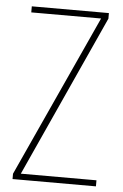

<svg xmlns="http://www.w3.org/2000/svg" viewBox="-52 -752 504 789"><g transform="rotate(5 200.0 -357.0)"><path d="M374 0H30V-22L335 -689H47V-714H365V-691L62 -25H374Z"/></g></svg>

Font: Noto Sans Lao Looped Condensed Thin
Style: Regular
Weight: 100
Width: 3
Designer: Mark Frömberg, Ben Mitchell
Foundry: The Fontpad Ltd
Version: Version 1.002; ttfautohint (v1.8.4.7-5d5b)